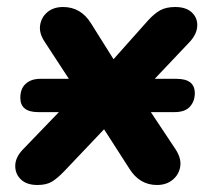

<svg xmlns="http://www.w3.org/2000/svg" viewBox="-20 -519 615 548"><path d="M87 9Q56 9 39.5 -7Q23 -23 23.5 -46.5Q24 -70 45 -92L202 -255L108 -399Q91 -424 94.5 -447Q98 -470 115.5 -484.5Q133 -499 160 -499Q211 -499 240 -452L304 -350L402 -460Q420 -480 437 -489.5Q454 -499 480 -499Q511 -499 527.5 -483.5Q544 -468 543 -445Q542 -422 522 -400L378 -248L481 -93Q498 -67 494.5 -44Q491 -21 473 -6Q455 9 428 9Q378 9 349 -38L277 -150L164 -31Q145 -11 129 -1Q113 9 87 9ZM89 -199Q38 -199 38 -240Q38 -266 53.5 -280Q69 -294 95 -294H484Q536 -294 536 -253Q536 -230 522 -214.5Q508 -199 478 -199Z"/></svg>

Font: Nunito ExtraBold
Style: Italic
Weight: 800
Italic angle: -9°
Designer: Vernon Adams
Foundry: Vernon Adams
Version: Version 3.601; ttfautohint (v1.8.2.53-6de2)